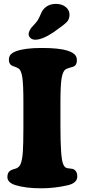

<svg xmlns="http://www.w3.org/2000/svg" viewBox="-20 -970 442 1002"><path d="M258.8 -801.3Q200.7 -762.7 163.6 -762.7Q149.4 -762.7 139.4 -771.2Q129.4 -779.8 129.4 -792Q129.4 -801.3 135 -811.5Q140.6 -821.8 145.8 -827.9Q150.9 -834 165.5 -849.6Q178.2 -862.8 188.2 -886.5Q198.2 -910.2 203.1 -916.5Q227.5 -949.7 272 -949.7Q302.7 -949.7 322.8 -933.6Q342.8 -917.5 342.8 -893.1Q342.8 -869.6 328.1 -854.5Q314.9 -840.8 258.8 -801.3ZM102.1 -303.2V-439.5Q102.1 -529.3 96.4 -566.9Q90.8 -604.5 76.2 -612.8Q68.8 -617.7 55.7 -622.3Q42.5 -627 39.1 -629.4Q26.4 -638.2 26.4 -658.2Q26.4 -675.3 35.6 -685.3Q44.9 -695.3 63.5 -702.6Q109.9 -719.7 196.8 -719.7Q287.6 -719.7 331.1 -706.1Q356 -698.2 368.7 -686.8Q381.3 -675.3 381.3 -654.8Q381.3 -629.4 362.3 -622.1Q356 -619.6 344.7 -616.7Q333.5 -613.8 324.7 -609.4Q308.6 -601.1 302 -564.5Q295.4 -527.8 295.4 -436.5V-309.6Q295.4 -148.4 309.1 -115.2Q315.9 -97.2 327.6 -93.3Q335 -91.3 345 -90.6Q355 -89.8 359.9 -88.4Q383.3 -79.6 383.3 -48.8Q383.3 -14.6 332.5 -2.9Q264.6 12.7 194.8 12.7Q114.3 12.7 60.5 -3.9Q41 -9.8 29.8 -20.5Q18.6 -31.2 18.6 -45.9Q18.6 -69.8 33.2 -79.1Q39.6 -83.5 51.8 -87.2Q64 -90.8 65.4 -91.3Q81.5 -99.1 87.4 -113.8Q96.2 -134.3 99.1 -175.8Q102.1 -217.3 102.1 -303.2Z"/></svg>

Font: Cooper* ExtraBold
Style: Regular
Weight: 800
Designer: Owen Earl
Foundry: indestructible type*
Version: Version 0.001